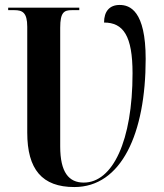

<svg xmlns="http://www.w3.org/2000/svg" viewBox="-20 -745 660 775"><path d="M280 10C470 10 568 -206 568 -507C568 -702 504 -725 463 -725C422 -725 400 -699 400 -654C478 -654 515 -600 515 -449C515 -177 435 -8 318 -8C258 -8 223 -49 223 -154V-633C223 -696 239 -704 270 -704H300V-714H13V-704H38C70 -704 90 -695 90 -637V-210C90 -61 150 10 280 10Z"/></svg>

Font: Noto Serif Display ExtraCondensed
Style: Bold
Weight: 700
Width: 2
Designer: Monotype Design Team
Foundry: Monotype Imaging Inc.
Version: Version 2.009